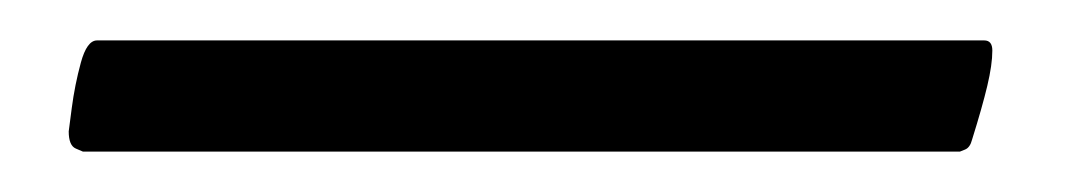

<svg xmlns="http://www.w3.org/2000/svg" viewBox="-20 -33 533 95"><path d="M14 32Q14 32 15.5 20.5Q17 9 20 -2Q23 -13 28 -13H467Q471 -13 471 -8Q471 -1 468.5 9.5Q466 20 461 36Q460 40 457.5 41Q455 42 455 42H21Q21 42 17.5 40.5Q14 39 14 32Z"/></svg>

Font: Amiri
Style: Regular
Weight: 400
Designer: Khaled Hosny
Version: Version 0.114